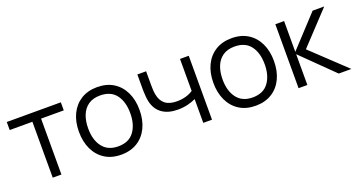

<svg xmlns="http://www.w3.org/2000/svg" viewBox="-40 -1032 2821 1524"><g transform="rotate(-20 1370.0 -270.0)"><path d="M290 0H216.7V-472H25V-540H481.7V-472H290Z M792.2 15Q711.7 15 654.5 -21.5Q597.3 -58 566.9 -122.4Q536.5 -186.8 536.5 -270.7Q536.5 -355.5 567.5 -419.6Q598.5 -483.7 655.8 -519.3Q713.2 -555 792.2 -555Q873 -555 930.2 -518.7Q987.5 -482.3 1017.8 -418.2Q1048.2 -354.2 1048.2 -270.7Q1048.2 -185.7 1017.6 -121.4Q987 -57.2 929.6 -21.1Q872.2 15 792.2 15ZM792.2 -55.3Q882 -55.3 926.1 -115.2Q970.2 -175.2 970.2 -270.7Q970.2 -368.3 925.8 -426.5Q881.3 -484.7 792.2 -484.7Q731.7 -484.7 692.3 -457.3Q653 -430 633.8 -381.8Q614.5 -333.7 614.5 -270.7Q614.5 -173.2 659.6 -114.2Q704.7 -55.3 792.2 -55.3Z M1562 0H1488.3V-201Q1461.5 -187.3 1421.9 -177.3Q1382.3 -167.3 1337 -167.3Q1255 -167.3 1203.9 -203.8Q1152.8 -240.3 1137.3 -309.3Q1132.7 -330.2 1130.8 -353Q1128.8 -375.8 1128.4 -394.4Q1128 -413 1128 -421V-540H1202V-421Q1202 -404.5 1203 -383.4Q1204 -362.3 1207.7 -342.7Q1217.7 -288 1252.9 -260Q1288.2 -232 1352 -232Q1392.2 -232 1427.9 -242.2Q1463.7 -252.5 1488.3 -270V-540H1562Z M1927.7 15Q1847.2 15 1790 -21.5Q1732.8 -58 1702.4 -122.4Q1672 -186.8 1672 -270.7Q1672 -355.5 1703 -419.6Q1734 -483.7 1791.3 -519.3Q1848.7 -555 1927.7 -555Q2008.5 -555 2065.8 -518.7Q2123 -482.3 2153.3 -418.2Q2183.7 -354.2 2183.7 -270.7Q2183.7 -185.7 2153.1 -121.4Q2122.5 -57.2 2065.1 -21.1Q2007.7 15 1927.7 15ZM1927.7 -55.3Q2017.5 -55.3 2061.6 -115.2Q2105.7 -175.2 2105.7 -270.7Q2105.7 -368.3 2061.2 -426.5Q2016.8 -484.7 1927.7 -484.7Q1867.2 -484.7 1827.8 -457.3Q1788.5 -430 1769.2 -381.8Q1750 -333.7 1750 -270.7Q1750 -173.2 1795.1 -114.2Q1840.2 -55.3 1927.7 -55.3Z M2367.5 0H2293.2L2293.5 -540H2367.5V-280L2608.5 -540H2706.5L2453.5 -270L2739.5 0H2632.5L2367.5 -260Z"/></g></svg>

Font: Manrope Variable Light
Style: Regular
Weight: 200
Designer: Mikhail Sharanda
Foundry: Mikhail Sharanda
Version: Version 4.505